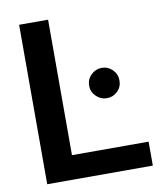

<svg xmlns="http://www.w3.org/2000/svg" viewBox="-80 -764 702 829"><g transform="rotate(-10 271.5 -349.5)"><path d="M60 -699H187V-105H523V0H60ZM312 -387Q312 -415 332 -434.5Q352 -454 379 -454Q406 -454 425.5 -434.5Q445 -415 445 -387Q445 -359 425.5 -340Q406 -321 379 -321Q352 -321 332 -340.5Q312 -360 312 -387Z"/></g></svg>

Font: Prompt Medium
Style: Regular
Weight: 500
Designer: Katatrad Team
Foundry: CadsonDemak
Version: Version 1.001